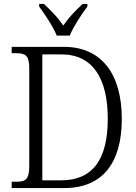

<svg xmlns="http://www.w3.org/2000/svg" viewBox="-20 -951 690 971"><path d="M267 -771H333C351 -816 393 -880 422 -918V-931H398C359 -895 328 -863 300 -822C272 -863 241 -895 202 -931H178V-918C206 -880 249 -816 267 -771ZM39 0H305C502 0 596 -131 596 -350C596 -578 492 -714 304 -714H39V-682H61C107 -682 128 -672 128 -606V-111C128 -42 108 -32 62 -32H39ZM289 -39H194V-676H290C449 -676 525 -555 525 -350C525 -146 450 -39 289 -39Z"/></svg>

Font: Noto Serif Thai SemiCondensed Light
Style: Regular
Weight: 300
Width: 4
Designer: Monotype Design Team
Foundry: Monotype Imaging Inc.
Version: Version 2.002